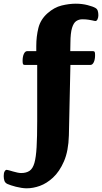

<svg xmlns="http://www.w3.org/2000/svg" viewBox="-130 -776 553 1040"><path d="M14.5 244Q0.8 244 -14.4 241.5Q-29.6 239.1 -44 235.5Q-58.4 231.9 -70.3 227.8Q-82.1 223.7 -89.4 220.7Q-102.4 214.7 -106.2 203Q-109.9 191.4 -109.9 177.6Q-109.9 161.3 -105.2 152.7Q-100.4 144 -94.6 144Q-92.6 144 -88.5 144.9Q-84.4 145.8 -79.6 147Q-70.9 149.5 -59.3 152.9Q-47.7 156.4 -35.7 158.8Q-23.7 161.3 -15.8 161.3Q12.7 161.3 30.2 149.2Q47.6 137.2 56.4 106.7Q65.1 76.1 68.3 20.8Q71.5 -34.5 71.5 -120.1V-424.3H4Q-2.3 -424.3 -4.9 -428.1Q-7.6 -431.8 -7.6 -445.9Q-7.6 -469.5 -0.7 -484.2Q6.2 -499 17.4 -499H66.5V-526.7Q66.5 -578.7 78 -624.6Q89.5 -670.5 127 -703.8Q163.6 -736.3 204.1 -746.2Q244.7 -756 280.3 -756Q314.5 -756 344.3 -748.3Q374 -740.6 386.9 -732.9Q396.2 -727.6 399.5 -717.4Q402.8 -707.2 402.8 -693.2Q402.8 -681.9 398.4 -672Q394 -662.1 386.7 -662.1Q384.2 -662.1 379.7 -663.2Q375.3 -664.4 370.2 -665.4Q364 -666.6 349.9 -669.1Q335.7 -671.5 315.9 -671.5Q297.7 -671.5 283.1 -661.9Q268.6 -652.3 260.2 -624.8Q251.8 -597.3 251.4 -544.6L250.6 -499H373.2Q380.2 -499 382.6 -495.2Q385 -491.5 385 -477.4Q385 -453.8 378 -439.1Q371 -424.3 359.7 -424.3H251.4L243.1 -42.2Q240.8 41.7 216.6 97.6Q192.5 153.4 156.9 186.2Q122.9 217.5 86.1 230.8Q49.3 244 14.5 244Z"/></svg>

Font: Briem Hand Thin
Style: Regular
Weight: 100
Designer: Gunnlaugur SE Briem, Eben Sorkin
Foundry: Sorkin Type Co.
Version: Version 1.003